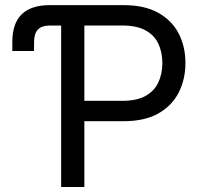

<svg xmlns="http://www.w3.org/2000/svg" viewBox="-20 -748 815 768"><path d="M29.3 -543.9V-580.1Q29.3 -654.3 66.9 -690.9Q104.5 -727.5 179.7 -727.5H224.6V-646H180.2Q147.5 -646 131.8 -629.9Q116.2 -613.8 116.2 -579.1V-543.9ZM224.6 0V-727.5H473.6Q558.6 -727.5 613.5 -696.5Q668.5 -665.5 695.1 -613.3Q721.7 -561 721.7 -496.1Q721.7 -431.2 695.1 -378.4Q668.5 -325.7 613.8 -294.4Q559.1 -263.2 474.1 -263.2H297.9V-344.7H469.7Q527.3 -344.7 562.5 -364.5Q597.7 -384.3 613.5 -418.7Q629.4 -453.1 629.4 -496.1Q629.4 -539.1 613.5 -573Q597.7 -606.9 562.3 -626.5Q526.9 -646 468.8 -646H317.4V0Z"/></svg>

Font: Inter Variable
Style: Regular
Weight: 400
Designer: Rasmus Andersson
Foundry: rsms
Version: Version 4.001;git-9221beed3